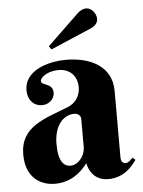

<svg xmlns="http://www.w3.org/2000/svg" viewBox="-52 -757 602 807"><g transform="rotate(-5 249.0 -353.5)"><path d="M281 -134C281 -100 253 -62 219 -62C192 -62 168 -83 168 -158C168 -236 208 -278 253 -278C269 -278 281 -269 281 -253ZM203 -467C252 -467 282 -435 282 -387C282 -356 266 -323 228 -308C127 -268 25 -244 25 -126C25 -29 86 8 148 8C196 8 244 -11 286 -67C296 -16 331 8 372 8C439 8 474 -36 493 -63L481 -73C473 -64 463 -53 451 -53C432 -53 431 -71 431 -83V-359C431 -464 340 -507 239 -507C154 -507 62 -473 62 -394C62 -353 87 -326 123 -326C151 -326 175 -347 175 -374C175 -416 126 -407 126 -427C126 -444 159 -467 203 -467ZM182 -556 355 -630C371 -637 384 -650 384 -667C384 -690 365 -715 341 -715C329 -715 316 -708 305 -698L172 -570Z"/></g></svg>

Font: Berkshire Swash
Style: Regular
Weight: 700
Designer: Astigmatic (AOETI)
Foundry: Astigmatic (AOETI)
Version: Version 1.000